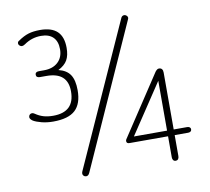

<svg xmlns="http://www.w3.org/2000/svg" viewBox="-71 -682 842 770"><g transform="rotate(-10 350.0 -297.5)"><path d="M184 -432Q210 -445 221 -464Q232 -483 232 -514Q232 -559 209 -581Q186 -603 139 -603Q112 -603 92 -597Q72 -591 49 -575Q43 -572 43 -565Q43 -560 47.5 -556Q52 -552 57 -552Q60 -552 62.5 -553Q65 -554 70 -557Q101 -579 139 -579Q171 -579 188 -562Q205 -545 205 -513Q205 -480 184 -460.5Q163 -441 127 -441H106Q99 -441 95 -438Q91 -435 91 -429Q91 -423 95 -420Q99 -417 106 -417H132Q176 -417 197.5 -397.5Q219 -378 219 -339Q219 -255 132 -255Q110 -255 93 -260Q76 -265 60 -276Q57 -278 54.5 -279Q52 -280 50 -280Q44 -280 40 -276Q36 -272 36 -266Q36 -262 39 -258Q42 -254 48 -250Q60 -243 81.5 -237.5Q103 -232 128 -232Q190 -232 218 -258Q246 -284 246 -339Q246 -380 231.5 -402Q217 -424 184 -432ZM208 -15Q207 -13 206.5 -10.5Q206 -8 206 -6Q206 -1 210 3Q214 7 220 7Q229 7 234 -4L493 -581Q496 -587 496 -590Q496 -595 491.5 -599Q487 -603 482 -603Q472 -603 468 -592ZM598 -94H653Q659 -94 663 -97Q667 -100 667 -106Q667 -111 663 -114Q659 -117 653 -117H598V-349Q598 -358 594 -363Q590 -368 582 -368Q578 -368 574.5 -365.5Q571 -363 567 -358L404 -111Q402 -108 402 -104Q402 -94 414 -94H571V-8Q571 -1 574.5 3.5Q578 8 584 8Q591 8 594.5 3.5Q598 -1 598 -9ZM571 -117H436L571 -320Z"/></g></svg>

Font: Beiruti ExtraLight
Style: Regular
Weight: 250
Designer: Arlette Boutros
Foundry: Boutros
Version: Version 1.41